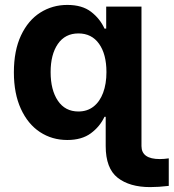

<svg xmlns="http://www.w3.org/2000/svg" viewBox="-20 -557 702 776"><path d="M407.2 33.2V-85H402.3Q383.8 -45.4 347.2 -18.3Q310.5 8.8 252 8.8Q190.4 8.8 141.6 -23.2Q92.8 -55.2 64.5 -116.9Q36.1 -178.7 36.1 -264.6Q36.1 -352.5 64.9 -413.8Q93.8 -475.1 142.8 -506.1Q191.9 -537.1 252 -537.1Q312 -537.1 348.1 -509.3Q384.3 -481.4 402.3 -441.4H409.2V-530.3H551.8V33.2Q551.8 85.9 626 85.9Q643.1 85.9 662.1 83V194.3Q620.6 199.2 586.9 199.2Q503.9 199.2 455.6 161.4Q407.2 123.5 407.2 33.2ZM410.2 -265.6Q410.2 -337.9 380.4 -379.9Q350.6 -421.9 296.9 -421.9Q243.2 -421.9 213.9 -379.4Q184.6 -336.9 184.6 -265.6Q184.6 -193.4 213.9 -149.9Q243.2 -106.4 296.9 -106.4Q332.5 -106.4 357.9 -126.2Q383.3 -146 396.7 -181.9Q410.2 -217.8 410.2 -265.6Z"/></svg>

Font: Pretendard
Style: Bold
Weight: 700
Designer: Base glyphs from Inter by Rasmus Andersson; Hangeul glyphs from Noto Sans CJK(Source Han Sans) by Jang Soo-young and Kan
Foundry: Kil Hyung-jin
Version: Version 1.309